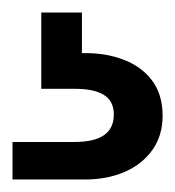

<svg xmlns="http://www.w3.org/2000/svg" viewBox="-20 -27 280 307"><path d="M0 260V200H99Q131 200 146.5 189Q162 178 162 156Q162 135 146.5 125Q131 115 99 115H46V-7H111V58Q147 57 176.5 68Q206 79 223 101.5Q240 124 240 158Q240 190 223.5 213Q207 236 179 248Q151 260 116 260Z"/></svg>

Font: DM Sans 10pt Medium
Style: Regular
Weight: 500
Version: Version 4.004;gftools[0.9.30]